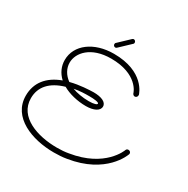

<svg xmlns="http://www.w3.org/2000/svg" viewBox="-196 -1044 1220 1244"><g transform="rotate(30 414.5 -421.5)"><path d="M799 -208C799 -209 800 -211 800 -213C800 -223 792 -231 781 -231C773 -231 767 -227 764 -219C764 -218 706 -57 458 -18C432 -13 402 -11 371 -11C227 -11 66 -64 66 -205C66 -291 121 -351 224 -381C270 -354 337 -338 399 -338C457 -338 498 -358 498 -391C498 -424 457 -441 399 -441C368 -440 299 -438 229 -420C190 -448 168 -488 168 -530C168 -603 238 -687 389 -687C587 -687 625 -568 625 -564C628 -556 635 -550 643 -550C653 -550 661 -559 661 -568C661 -570 661 -572 661 -574C659 -579 617 -723 389 -723C240 -723 132 -642 132 -529C132 -484 150 -441 187 -407C83 -369 29 -298 29 -203C29 -41 206 26 370 26C403 26 435 24 464 19C733 -23 796 -200 799 -208ZM460 -391C460 -383 441 -375 400 -375C355 -375 309 -383 275 -396C320 -404 351 -405 389 -405C424 -405 460 -401 460 -391ZM364 -790C360 -787 359 -783 359 -778C359 -770 366 -762 375 -762C379 -762 383 -764 386 -767L464 -841C468 -844 469 -848 469 -852C469 -861 461 -869 453 -869C449 -869 445 -867 442 -864L364 -790Z"/></g></svg>

Font: Sacramento
Style: Regular
Weight: 400
Designer: Astigmatic (AOETI)
Foundry: Astigmatic (AOETI)
Version: Version 1.000